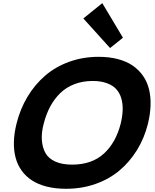

<svg xmlns="http://www.w3.org/2000/svg" viewBox="-20 -1177 975 1207"><path d="M738.8 -399.9Q750 -446.3 751.2 -486.1Q752.4 -525.9 742.2 -559.8Q731.9 -593.8 710 -617.4Q688 -641.1 650.6 -654.5Q613.3 -668 563 -668Q500.5 -668 448.5 -648.2Q396.5 -628.4 359.1 -592Q321.8 -555.7 295.9 -507.6Q270 -459.5 254.9 -399.9Q239.7 -343.3 243.2 -295.9Q246.6 -248.5 266.1 -214.4Q285.6 -180.2 328.1 -161.1Q370.6 -142.1 433.1 -142.1Q557.1 -142.1 632.8 -211.2Q708.5 -280.3 738.8 -399.9ZM910.2 -399.9Q887.7 -309.1 841.6 -234.1Q795.4 -159.2 730.5 -104.7Q665.5 -50.3 579.6 -20.3Q493.7 9.8 395 9.8Q328.6 9.8 274.2 -3.9Q219.7 -17.6 180.9 -43Q142.1 -68.4 116 -104.7Q89.8 -141.1 77.9 -186.5Q65.9 -231.9 67.4 -285.6Q68.8 -339.4 84 -399.9Q106.4 -490.7 152.1 -567.4Q197.8 -644 262.7 -700.4Q327.6 -756.8 414.3 -788.3Q501 -819.8 600.1 -819.8Q667 -819.8 721.4 -805.4Q775.9 -791 814.5 -764.4Q853 -737.8 879.2 -700.2Q905.3 -662.6 916.7 -616Q928.2 -569.3 926.5 -514.9Q924.8 -460.4 910.2 -399.9ZM623 -1157.2 752.9 -939.9 671.9 -875 503.9 -1061Z"/></svg>

Font: Sinkin Sans 700 Bold Italic
Style: Bold Italic
Weight: 700
Italic angle: -112°
Designer: Keith Bates
Foundry: K-Type
Version: Sinkin Sans (version 1.0)  by Keith Bates   •   © 2014   www